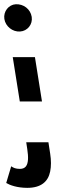

<svg xmlns="http://www.w3.org/2000/svg" viewBox="-26 -686 294 926"><path d="M35.5 -410.5 69.5 -196.5H176.5L142.5 -410.5ZM-5 -594.5C0.5 -558.5 35 -531.5 70.5 -534C106.5 -536 132.5 -568.5 127 -604.5C121 -642.5 87 -667.5 50 -665.5C15.5 -663.5 -10.5 -630.5 -5 -594.5ZM4 196.5C21.5 207 57 220 105.5 220C171.5 220 206 190.5 216 141C221 116 221 87.5 216 55L207.5 0H100.5L105.5 33C111.5 72.5 111 100.5 99 116.5C92.5 124.5 83 128.5 70 128.5C50 128.5 38.5 123.5 28 116Z"/></svg>

Font: Font.Observer
Style: Regular
Weight: 500
Italic angle: 9°
Version: Version 1.001;FEAKit 1.0